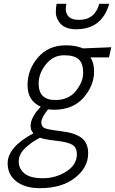

<svg xmlns="http://www.w3.org/2000/svg" viewBox="-20 -747 602 1004"><path d="M189 237Q111 237 65.5 201.5Q20 166 20 107Q20 22 155 -50Q140 -65 140 -88Q140 -111 153 -135.5Q166 -160 180 -174L193 -189Q124 -220 124 -301.5Q124 -383 178.5 -446.5Q233 -510 324 -510Q370 -510 403 -498L414 -494L562 -500L550 -447H453Q472 -418 472 -374Q472 -299 416.5 -236Q361 -173 261 -173L231 -175Q196 -131 196 -107.5Q196 -84 214.5 -76.5Q233 -69 302.5 -60.5Q372 -52 406.5 -26Q441 0 441 55Q441 129 372 183Q303 237 189 237ZM382 59Q382 25 359 10.5Q336 -4 273.5 -11Q211 -18 189 -27Q144 -4 111 28Q78 60 78 97.5Q78 135 108 160Q138 185 204.5 185Q271 185 326.5 150Q382 115 382 59ZM269 -224Q339 -224 377 -271.5Q415 -319 415 -366Q415 -413 393 -435.5Q371 -458 314.5 -458Q258 -458 220 -410.5Q182 -363 182 -310Q182 -224 269 -224ZM327 -727Q324 -714 324 -698Q324 -682 334 -666Q351 -643 393 -643Q476 -643 499 -727H551Q513 -594 378 -594Q316 -594 290 -631Q272 -656 272 -682Q272 -708 276 -727Z"/></svg>

Font: Titillium Web Light
Style: Italic
Weight: 300
Italic angle: -13°
Version: Version 1.002;PS 57.000;hotconv 1.0.70;makeotf.lib2.5.55311